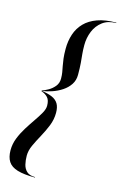

<svg xmlns="http://www.w3.org/2000/svg" viewBox="-138 -838 659 1046"><g transform="rotate(15 191.0 -315.0)"><path d="M85 -315V-317.5Q100 -322.5 120 -333.8Q140 -345 155 -363.2Q170 -381.5 170 -407Q170 -427 167.2 -443Q164.5 -459 161 -476.2Q157.5 -493.5 154.8 -516Q152 -538.5 152 -571Q152 -615.5 164.8 -653.8Q177.5 -692 205 -720.2Q232.5 -748.5 276.2 -764.2Q320 -780 382 -780V-777.5Q336 -777.5 305.5 -754.5Q275 -731.5 260 -694.8Q245 -658 245 -617Q245 -589 247.2 -566.5Q249.5 -544 251.8 -517.5Q254 -491 254 -451Q254 -420 238.2 -396.2Q222.5 -372.5 197.2 -355.8Q172 -339 142.5 -329Q113 -319 85 -315ZM172 150Q109.5 150 73 139Q36.5 128 20.8 103.8Q5 79.5 5 40Q5 5 18.2 -28.5Q31.5 -62 50.8 -92.8Q70 -123.5 89.2 -151.2Q108.5 -179 121.8 -202.5Q135 -226 135 -245Q135 -276 121.2 -291Q107.5 -306 85 -313.5V-316Q122 -311 145.8 -300.5Q169.5 -290 180.8 -270.8Q192 -251.5 192 -220Q192 -182.5 177.8 -147Q163.5 -111.5 145 -78Q126.5 -44.5 112.2 -13.5Q98 17.5 98 46Q98 72 103.5 95.2Q109 118.5 125 133Q141 147.5 172 147.5Z"/></g></svg>

Font: Bodoni Moda 72pt
Style: Italic
Weight: 400
Italic angle: -13°
Designer: Owen Earl
Foundry: indestructible type
Version: Version 2.005